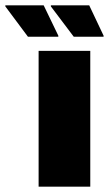

<svg xmlns="http://www.w3.org/2000/svg" viewBox="-106 -701 409 721"><path d="M39 0V-510H233V0ZM-1 -563 -86 -677V-681H58L113 -567V-563ZM171 -563 85 -677V-681H229L283 -567V-563Z"/></svg>

Font: Saira Semi Condensed Black
Style: Regular
Weight: 900
Width: 4
Designer: Hector Gatti with collaboration of the Omnibus-Type team
Foundry: Omnibus-Type
Version: Version 1.001; ttfautohint (v1.8)